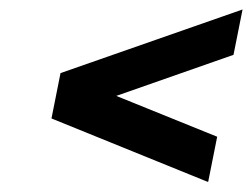

<svg xmlns="http://www.w3.org/2000/svg" viewBox="-20 -459 519 395"><path d="M479 -439.5 460.4 -346.2 219.2 -261.7 426.8 -177.7 408.2 -84.5 85.9 -215.3 104.5 -308.6Z"/></svg>

Font: Qaz
Style: Italic
Weight: 400
Italic angle: -11.25°
Designer: GGBotNet
Foundry: f0n7
Version: 0.70